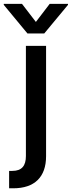

<svg xmlns="http://www.w3.org/2000/svg" viewBox="-65 -787 378 1011"><path d="M71.4 -545.5V34.8C71.4 85.2 50.4 112.9 0 112.9H-17V204.2C-9.6 204.5 -2.8 204.5 4.6 204.5C117.5 204.5 177.6 144.9 177.6 35.5V-545.5ZM-45.1 -761.4 79.5 -610.8H168L293 -761.4V-766.7H196.7L123.9 -671.5L50.8 -766.7H-45.1Z"/></svg>

Font: Magic Ui Pro Medium
Style: Regular
Weight: 500
Designer: Stefan Endress, Andreas Faust
Version: Version 1.000;FEAKit 1.0